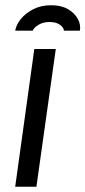

<svg xmlns="http://www.w3.org/2000/svg" viewBox="-20 -713 326 733"><path d="M38 0 111 -526H193L119 0ZM38 -596Q42 -619 60 -641Q78 -663 107.5 -678Q137 -693 175 -693Q214 -693 239.5 -678Q265 -663 277 -641Q289 -619 285 -596H224Q224 -607 209.5 -618Q195 -629 169 -629Q144 -629 126.5 -618Q109 -607 105 -596Z"/></svg>

Font: Archivo Narrow
Style: Italic
Weight: 400
Italic angle: -8°
Designer: Hector Gatti
Foundry: Omnibus-Type
Version: Version 3.002